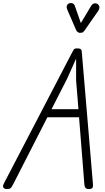

<svg xmlns="http://www.w3.org/2000/svg" viewBox="-45 -1252 694 1274"><path d="M0 2.5Q-9.5 2.5 -16.5 -1.5Q-23.5 -5.5 -24.8 -13.8Q-26 -22 -19.5 -34L431 -899Q439.5 -915.5 444.2 -923.2Q449 -931 468.5 -931Q484.5 -931 490.8 -925.5Q497 -920 497.5 -910L572 -28Q573.5 -13.5 568 -5.5Q562.5 2.5 546 2.5Q526.5 2.5 521.2 -6.8Q516 -16 515 -27L479.5 -474H269.5L43 -30.5Q33 -10.5 26 -4Q19 2.5 0 2.5ZM297 -527.5H475.5L460 -719.5V-863L400 -729ZM483.5 -1034Q479 -1034 471.8 -1038.8Q464.5 -1043.5 460.5 -1051.5L403.5 -1183Q394 -1203.5 399.2 -1215.2Q404.5 -1227 414.5 -1230Q428 -1234 438.5 -1228.8Q449 -1223.5 452.5 -1210.5L491.5 -1099L557.5 -1209.5Q569 -1229 582.8 -1229.8Q596.5 -1230.5 605 -1223.5Q615 -1214 614.8 -1202.5Q614.5 -1191 607 -1180L516 -1049.5Q507.5 -1037 499.2 -1035.5Q491 -1034 483.5 -1034Z"/></svg>

Font: Edu AU VIC WA NT Pre
Style: Regular
Weight: 400
Designer: Tina and Corey Anderson, Eben Sorkin, Mirko Velimirovic
Foundry: Google for Education
Version: Version 1.001